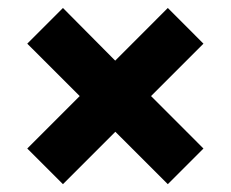

<svg xmlns="http://www.w3.org/2000/svg" viewBox="-20 -479 578 481"><path d="M400.4 -17.6 269 -148.9 137.7 -17.6 48.3 -106.9 179.7 -238.3 48.3 -369.6 137.7 -459 268.6 -327.1 400.4 -459 489.7 -369.6 358.4 -238.3 489.7 -106.9Z"/></svg>

Font: Kumbh Sans ExtraBold
Style: Regular
Weight: 800
Version: Version 1.005